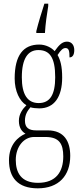

<svg xmlns="http://www.w3.org/2000/svg" viewBox="-20 -786 439 1047"><path d="M178 -616V-606H225C228 -657 236 -710 243 -753V-766H222C209 -726 188 -658 178 -616ZM186 241C300 241 363 172 363 64C363 -15 330 -75 240 -75H177C138 -75 116 -89 116 -128C116 -162 131 -183 146 -201C157 -197 180 -195 194 -195C277 -195 319 -259 319 -363C319 -426 309 -459 294 -486C312 -514 324 -524 337 -524C356 -524 359 -507 359 -473C377 -473 385 -489 385 -513C385 -538 372 -559 345 -559C314 -559 295 -530 278 -507C261 -526 230 -543 194 -543C108 -543 60 -486 60 -358C60 -289 87 -234 124 -212C103 -192 83 -164 83 -127C83 -88 101 -67 119 -57C79 -40 29 2 29 88C29 181 76 241 186 241ZM191 -224C129 -224 99 -272 99 -364C99 -468 133 -513 189 -513C250 -513 281 -474 281 -365C281 -270 253 -224 191 -224ZM187 211C95 211 66 155 66 86C66 14 110 -39 166 -39H228C303 -39 325 -2 325 67C325 149 287 211 187 211Z"/></svg>

Font: Noto Serif Georgian ExtraCondensed ExtraLight
Style: Regular
Weight: 200
Width: 2
Designer: Monotype Design Team, Akaki Razmadze
Foundry: Google LLC
Version: Version 2.003